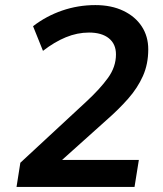

<svg xmlns="http://www.w3.org/2000/svg" viewBox="-20 -735 640 755"><path d="M45 0 60 -95 320 -336Q373 -385 404.5 -428.5Q436 -472 436 -521Q436 -562 408 -584.5Q380 -607 330 -607Q284 -607 239 -588.5Q194 -570 149 -535L110 -632Q162 -672 224.5 -693.5Q287 -715 355 -715Q418 -715 465 -692.5Q512 -670 537.5 -631Q563 -592 563 -541Q563 -483 542 -436Q521 -389 484 -347Q447 -305 399 -263L224 -106H526L509 0Z"/></svg>

Font: Nunito Sans
Style: Bold Italic
Weight: 700
Italic angle: -9°
Designer: Vernon Adams
Foundry: Vernon Adams
Version: Version 3.006; ttfautohint (v1.8.3)